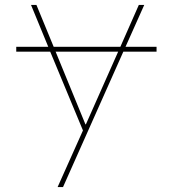

<svg xmlns="http://www.w3.org/2000/svg" viewBox="-20 -540 702 780"><path d="M46 -330V-350H176L106 -520H128L198 -350H469L544 -520H566L490 -350H616V-330H481L236 220H214L317 -10L184 -330ZM327 -35H329L460 -330H206Z"/></svg>

Font: Mplus 1p Thin
Style: Regular
Weight: 250
Version: Version 1.061